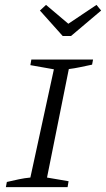

<svg xmlns="http://www.w3.org/2000/svg" viewBox="-20 -764 433 784"><path d="M4 0 8 -21Q34 -27 57.5 -32Q81 -37 104 -39L200 -481L104 -498L108 -521H360L356 -500Q327 -494 306 -489.5Q285 -485 261 -482L172 -39L260 -24L256 0ZM236 -617 143 -721 168 -744 259 -667 374 -744 393 -721 270 -617Z"/></svg>

Font: Piazzolla SC Light
Style: Italic
Weight: 300
Italic angle: -11.3°
Designer: Juan Pablo del Peral
Foundry: Huerta Tipografica
Version: Version 1.330